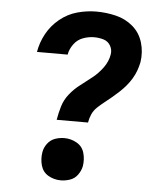

<svg xmlns="http://www.w3.org/2000/svg" viewBox="-53 -788 683 842"><g transform="rotate(5 288.0 -367.5)"><path d="M343 -255Q346 -274 354 -292Q362 -310 377 -324Q392 -338 408 -350.5Q424 -363 439.5 -376Q455 -389 470 -403Q485 -417 498 -432.5Q511 -448 521.5 -465.5Q532 -483 538.5 -501Q545 -519 549 -538Q556 -583 543.5 -625Q531 -667 499 -694.5Q467 -722 424.5 -732.5Q382 -743 337 -743Q296 -743 254 -731.5Q212 -720 177 -691.5Q142 -663 121 -624.5Q100 -586 93 -544H228Q232 -568 248 -590Q264 -612 288.5 -621Q313 -630 337 -630Q359 -630 379 -624Q399 -618 409.5 -599.5Q420 -581 416 -560Q411 -530 391.5 -503Q372 -476 346.5 -455.5Q321 -435 295 -415.5Q269 -396 248.5 -370.5Q228 -345 219 -315Q210 -285 205 -255ZM246 8Q266 8 286.5 1Q307 -6 320 -24Q333 -42 337 -62Q342 -92 334 -120.5Q326 -149 300.5 -163.5Q275 -178 246 -178Q225 -178 205 -171Q185 -164 171.5 -146Q158 -128 155 -108Q150 -78 158 -49.5Q166 -21 191 -6.5Q216 8 246 8Z"/></g></svg>

Font: Iosevka Sparkle Extrabold
Style: Italic
Weight: 800
Italic angle: -9°
Designer: Belleve Invis
Foundry: Belleve Invis
Version: Version 4.5.0; ttfautohint (v1.8.3)